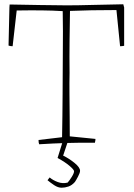

<svg xmlns="http://www.w3.org/2000/svg" viewBox="-20 -667 626 897"><path d="M163 7Q160 0 160 -13L270 -26Q271 -70 271.5 -123Q272 -176 272.5 -229Q273 -282 273 -327Q273 -368 273.5 -418.5Q274 -469 274 -520.5Q274 -572 273 -615Q225 -618 173.5 -618.5Q122 -619 58 -618L39 -451Q29 -451 20 -454V-458L24 -632L25 -646Q97 -645 167 -643.5Q237 -642 292 -642Q343 -642 414.5 -644Q486 -646 556 -647L560 -632V-458V-453Q550 -451 541 -451L524 -620Q460 -620 408 -619Q356 -618 307 -616Q306 -556 305 -478.5Q304 -401 305 -326Q304 -283 304.5 -227Q305 -171 305.5 -118Q306 -65 306 -30L426 -18Q426 -9 423 0Q356 -1 291.5 1Q227 3 163 7ZM268 210Q251 210 233 198Q215 186 202 175L212 162Q227 175 250 183.5Q273 192 296 186Q305 176 315.5 159Q326 142 326 133Q326 126 305 108Q284 90 249 71L273 -6H297L275 60Q302 73 328 94Q354 115 354 131Q354 140 344.5 158Q335 176 330 183Q316 199 299.5 204.5Q283 210 268 210Z"/></svg>

Font: Labrada ExtraLight
Style: Regular
Weight: 200
Designer: Mercedes Jáuregui
Foundry: Omnibus-Type Team
Version: Version 1.000; ttfautohint (v1.8.4.7-5d5b)